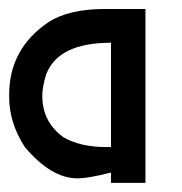

<svg xmlns="http://www.w3.org/2000/svg" viewBox="-20 -399 398 419"><path d="M297.4 -379.4V0H222.2V-22.5Q173.3 -9.8 148.9 -9.8Q91.8 -9.8 34.2 -78.1Q0 -130.9 0 -187V-192.4Q0 -293 86.4 -351.1Q130.9 -379.4 209.5 -379.4ZM72.3 -189.9Q72.3 -132.3 119.1 -99.1Q156.2 -78.1 210.9 -78.1H222.2V-305.7Q106.9 -305.7 80.6 -236.3Q72.3 -209 72.3 -189.9Z"/></svg>

Font: Gasq
Style: Regular
Weight: 400
Designer: Husham Jawad
Version: Version 1.00;December 29, 2020;FontCreator 13.0.0.2683 32-bi